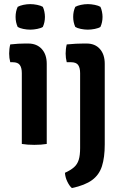

<svg xmlns="http://www.w3.org/2000/svg" viewBox="-20 -716 610 955"><path d="M212.5 0Q185.5 4.5 150.5 4.5Q116 4.5 88.5 0V-352.5Q88.5 -378.5 78.8 -392.5Q69 -406.5 43 -406.5H31Q25.5 -427.5 25.5 -449.5Q25.5 -460.5 26.8 -472Q28 -483.5 31 -495Q51 -497.5 70.8 -498.5Q90.5 -499.5 103.5 -499.5H120.5Q163 -499.5 187.8 -472.2Q212.5 -445 212.5 -398.5ZM57.5 -632Q57.5 -659.5 68 -682Q78.5 -688 96 -691.8Q113.5 -695.5 130.5 -695.5Q146.5 -695.5 165 -691.8Q183.5 -688 193 -682Q198 -671.5 200.8 -657.8Q203.5 -644 203.5 -632Q203.5 -605 193 -582Q184 -576 165.2 -572.2Q146.5 -568.5 130.5 -568.5Q113.5 -568.5 95.5 -572.2Q77.5 -576 68 -582Q57.5 -605 57.5 -632ZM501 2.5Q501 67 487.2 110.2Q473.5 153.5 438.2 179.5Q403 205.5 337.5 219.5Q325 208.5 314.8 187.2Q304.5 166 303 143.5Q331.5 130.5 348 116Q364.5 101.5 371.5 79.2Q378.5 57 378.5 20.5V-352.5Q378.5 -378.5 368.8 -392.5Q359 -406.5 333.5 -406.5H312Q306.5 -427.5 306.5 -449.5Q306.5 -460.5 307.8 -472Q309 -483.5 312 -495Q334.5 -497.5 357.5 -498.5Q380.5 -499.5 394.5 -499.5H411Q453 -499.5 477 -472.2Q501 -445 501 -398.5ZM344 -632Q344 -659.5 354.5 -682Q365 -688 382.5 -691.8Q400 -695.5 417 -695.5Q433 -695.5 451.5 -691.8Q470 -688 479.5 -682Q484.5 -671.5 487.2 -657.8Q490 -644 490 -632Q490 -605 479.5 -582Q470.5 -576 451.8 -572.2Q433 -568.5 417 -568.5Q400 -568.5 382 -572.2Q364 -576 354.5 -582Q344 -605 344 -632Z"/></svg>

Font: Signika Negative Light SemiBold
Style: Regular
Weight: 600
Version: Version 2.001